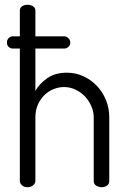

<svg xmlns="http://www.w3.org/2000/svg" viewBox="-20 -783 536 803"><path d="M9 -605Q9 -616 16 -623.5Q23 -631 34 -631H63V-739Q63 -750 72 -756.5Q81 -763 95 -763Q109 -763 118.5 -756.5Q128 -750 128 -739V-631H249Q258 -631 266 -623.5Q274 -616 274 -605Q274 -594 266 -587Q258 -580 249 -580H128V-403Q144 -432 177 -455.5Q210 -479 260 -479Q296 -479 328 -464.5Q360 -450 384.5 -424.5Q409 -399 423 -365Q437 -331 437 -292V-26Q437 -13 427 -6.5Q417 0 404 0Q393 0 382.5 -6.5Q372 -13 372 -26V-292Q372 -316 362 -339Q352 -362 335.5 -379.5Q319 -397 296 -408Q273 -419 248 -419Q226 -419 204.5 -410.5Q183 -402 166 -385.5Q149 -369 138.5 -345.5Q128 -322 128 -292V-26Q128 -16 118.5 -8Q109 0 95 0Q81 0 72 -8Q63 -16 63 -26V-580H34Q23 -580 16 -587Q9 -594 9 -605Z"/></svg>

Font: AkaAcidDosis
Style: Regular
Weight: 400
Designer: Edgar Tolentino, Pablo Impallari, Igino Marini, Aka-Acid
Foundry: Edgar Tolentino, Pablo Impallari, Igino Marini, Cyberella
Version: Version 1.007